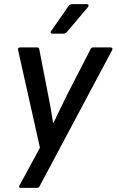

<svg xmlns="http://www.w3.org/2000/svg" viewBox="-20 -718 561 923"><path d="M80 185Q67 185 74 173L172 -8L67 -477Q64 -490 77 -490H158Q168 -490 169 -480L210 -269Q217 -235 223.5 -199Q230 -163 235 -127H237Q254 -163 271 -198Q288 -233 305 -267L415 -481Q417 -486 420.5 -488Q424 -490 429 -490H512Q517 -490 519.5 -486.5Q522 -483 519 -477L171 176Q167 185 157 185ZM231 -556Q226 -556 224 -560Q222 -564 226 -569L308 -687Q315 -698 326 -698H397Q404 -698 405.5 -693.5Q407 -689 403 -684L304 -567Q294 -556 286 -556Z"/></svg>

Font: Sofia Sans SemiBold
Style: Italic
Weight: 600
Italic angle: -9°
Designer: Botio Nikoltchev, Ani Petrova
Foundry: lettersoup
Version: Version 4.100-B